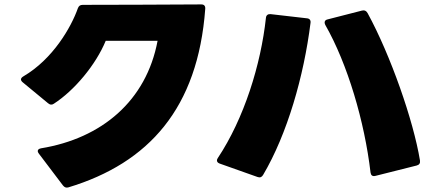

<svg xmlns="http://www.w3.org/2000/svg" viewBox="-20 -782 1970 870"><path d="M290 67C654 -43 877 -292 910 -742C911 -755 905 -762 892 -762C719 -761 500 -760 355 -760C343 -760 337 -755 333 -745C302 -657 219 -514 86 -436C79 -432 75 -427 75 -422C75 -418 78 -413 83 -409L198 -314C203 -310 207 -308 212 -308C216 -308 220 -309 224 -312C317 -372 414 -488 459 -597H694C643 -325 441 -155 166 -110C156 -108 151 -104 151 -97C151 -94 153 -90 156 -86L265 58C272 67 280 70 290 67Z M1681 15 1868 -32C1880 -35 1885 -43 1883 -55C1853 -237 1750 -531 1646 -722C1640 -733 1631 -737 1620 -734L1464 -694C1455 -692 1451 -687 1451 -680C1451 -677 1452 -673 1454 -669C1555 -492 1632 -231 1659 0C1661 13 1668 18 1681 15ZM975 -41 1147 20C1158 24 1166 21 1172 11C1282 -175 1357 -438 1387 -678C1389 -690 1383 -698 1371 -699L1206 -718C1194 -719 1186 -713 1185 -701C1162 -489 1086 -245 967 -66C964 -62 963 -58 963 -55C963 -49 967 -44 975 -41Z"/></svg>

Font: LINE Seed JP App_OTF ExtraBold
Style: Regular
Weight: 800
Designer: LINE & Fontrix & Fontworks
Version: Version 1.013